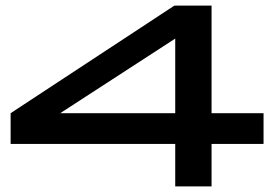

<svg xmlns="http://www.w3.org/2000/svg" viewBox="-20 -654 974 687"><path d="M123 -202 18 -249 604 -634 735 -599ZM18 -139V-249H923V-139ZM607 -634H737V13H607Z"/></svg>

Font: BioRhyme Expanded SemiBold
Style: Regular
Weight: 600
Width: 7
Designer: Aoife Mooney
Foundry: Aoife Mooney Type
Version: Version 1.600;gftools[0.9.33]